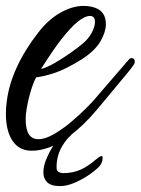

<svg xmlns="http://www.w3.org/2000/svg" viewBox="-36 -362 477 651"><path d="M71 149Q29 149 6.5 115.5Q-16 82 -16 23Q-16 3 -13 -19Q-6 -75 21 -134Q48 -193 94 -252Q127 -295 168 -318.5Q209 -342 248 -342Q276 -342 297 -331Q323 -316 323 -280Q323 -254 305 -222.5Q287 -191 243 -162Q187 -127 148.5 -114.5Q110 -102 87 -100Q80 -89 72.5 -66.5Q65 -44 59.5 -19.5Q54 5 52 24Q52 28 51.5 32.5Q51 37 51 42Q51 110 94 110Q117 110 146.5 93Q176 76 204.5 52Q233 28 255.5 5.5Q278 -17 287 -28L361 -114L381 -137Q386 -143 391 -149Q396 -155 401 -160Q405 -165 410 -165Q421 -165 421 -153Q421 -147 415 -139Q405 -125 392.5 -110Q380 -95 369 -82L335 -41Q315 -17 292 10.5Q269 38 247 59Q154 149 71 149ZM103 -128Q123 -133 150.5 -149Q178 -165 203.5 -183Q229 -201 243 -213Q264 -230 275 -251Q286 -272 286 -287Q286 -308 269 -308Q261 -308 252 -304Q228 -293 200 -262Q172 -231 146.5 -194Q121 -157 103 -128ZM168 269Q137 269 124 256Q111 243 111 223Q111 199 124 170.5Q137 142 154 118Q171 94 182 85Q193 76 201 76Q211 76 211 85Q211 91 202 99Q193 107 185 118Q167 143 161 165.5Q155 188 156 209Q156 217 163 221Q170 225 178 225Q210 225 235.5 214Q261 203 289 179Q312 159 312 173Q312 191 299 204Q284 219 261 234Q238 249 213.5 259Q189 269 168 269Z"/></svg>

Font: Birthstone Bounce Medium
Style: Regular
Weight: 500
Designer: Robert E. Leuschke
Foundry: Rob Leuschke
Version: Version 1.010; ttfautohint (v1.8.3)